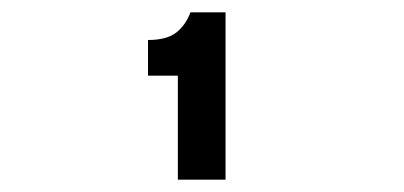

<svg xmlns="http://www.w3.org/2000/svg" viewBox="-20 -892 656 312"><path d="M269 -600V-769H220.5V-827Q251 -827 266.5 -839.2Q282 -851.5 289.5 -872H346.5V-600Z"/></svg>

Font: Overpass Mono Medium
Style: Regular
Weight: 500
Monospace: yes
Designer: Delve Withrington, Dave Bailey
Foundry: Delve Fonts LLC
Version: Version 4.000